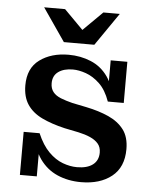

<svg xmlns="http://www.w3.org/2000/svg" viewBox="-52 -752 646 804"><g transform="rotate(5 271.0 -350.0)"><path d="M318 8Q264 8 219 -11.5Q174 -31 144.5 -72.5Q115 -114 109 -181H128Q149 -132 177 -104Q205 -76 236 -64.5Q267 -53 296 -53Q339 -53 362.5 -71Q386 -89 386 -122Q386 -145 373.5 -159.5Q361 -174 339.5 -183.5Q318 -193 290 -199L231 -211Q175 -224 134.5 -243.5Q94 -263 72.5 -295Q51 -327 51 -376Q51 -448 99.5 -483.5Q148 -519 221 -519Q271 -519 314.5 -501Q358 -483 386 -443.5Q414 -404 420 -338H401Q384 -386 356.5 -412Q329 -438 299 -448.5Q269 -459 244 -459Q206 -459 183 -442.5Q160 -426 160 -394Q160 -372 171.5 -357.5Q183 -343 204.5 -334.5Q226 -326 254 -319L313 -307Q367 -296 408 -277.5Q449 -259 472.5 -228Q496 -197 496 -146Q496 -70 447 -31Q398 8 318 8ZM61 0V-181H109L132 -143V0ZM420 -338 398 -376V-511H468V-338ZM196 -570 101 -708H189L296 -600H241L350 -708H419L324 -570Z"/></g></svg>

Font: Montagu Slab 120pt Medium
Style: Regular
Weight: 500
Designer: Florian Karsten
Foundry: Florian Karsten
Version: Version 1.000